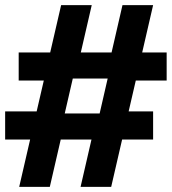

<svg xmlns="http://www.w3.org/2000/svg" viewBox="-20 -727 668 747"><path d="M97.2 -184.1H0V-293.5H122.6L150.4 -413.6H52.7V-522.9H175.3L217.8 -707H336.9L294.4 -522.9H414.1L456.5 -707H575.7L533.2 -522.9H628.4V-413.6H508.3L480.5 -293.5H575.7V-184.1H455.1L412.6 0H293.5L335.9 -184.1H216.3L173.8 0H54.7ZM367.7 -285.6 398.9 -421.4H263.2L231.9 -285.6Z"/></svg>

Font: Wanted Sans Std Variable
Style: Regular
Weight: 400
Designer: Original Design by Kil Hyung-jin and Kang Hanbin, Wanted Lab, Inc;
Foundry: Wanted Lab, Inc.
Version: Version 1.003;Glyphs 3.2 (3227)